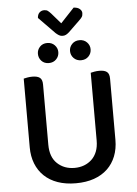

<svg xmlns="http://www.w3.org/2000/svg" viewBox="-64 -1034 781 1096"><g transform="rotate(-5 326.5 -486.0)"><path d="M572 -213Q572 -162 555.5 -120Q539 -78 507.5 -48Q476 -18 430.5 -2Q385 14 326 14Q268 14 222.5 -2Q177 -18 145.5 -48Q114 -78 97.5 -120Q81 -162 81 -213V-607Q88 -609 102 -611.5Q116 -614 131 -614Q160 -614 174 -603Q188 -592 188 -564V-219Q188 -148 227.5 -111Q267 -74 326 -74Q356 -74 381 -83.5Q406 -93 425 -111Q444 -129 454.5 -156Q465 -183 465 -219V-607Q472 -609 486 -611.5Q500 -614 515 -614Q544 -614 558 -603Q572 -592 572 -564ZM291 -741Q291 -717 274.5 -700Q258 -683 232 -683Q206 -683 190 -700Q174 -717 174 -741Q174 -764 190 -781Q206 -798 232 -798Q258 -798 274.5 -781Q291 -764 291 -741ZM476 -741Q476 -717 459.5 -700Q443 -683 417 -683Q391 -683 374.5 -700Q358 -717 358 -741Q358 -764 374.5 -781Q391 -798 417 -798Q443 -798 459.5 -781Q476 -764 476 -741ZM192 -945Q193 -965 204 -975.5Q215 -986 231 -986Q244 -986 252 -980Q260 -974 270 -963L322 -903L400 -986Q423 -985 435 -974.5Q447 -964 447 -951Q447 -937 441.5 -928.5Q436 -920 424 -909L361 -848Q352 -840 343.5 -835.5Q335 -831 324 -831Q312 -831 303 -836.5Q294 -842 285 -850Z"/></g></svg>

Font: Baloo Thambi 2 Medium
Style: Regular
Weight: 500
Designer: Aadarsh Rajan and Ek Type
Foundry: Ek Type
Version: Version 1.640;hotconv 1.0.111;makeotfexe 2.5.65597; ttfautoh